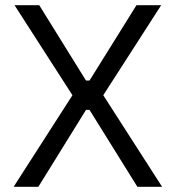

<svg xmlns="http://www.w3.org/2000/svg" viewBox="-20 -720 677 740"><path d="M127.8 0H32.5L259.2 -353L36 -700H131.2L311.5 -409.5H325L506 -700H601.2L378 -353L604.8 0H509.5L325 -296.5H311.5Z"/></svg>

Font: Space Grotesk Variable Light
Style: Regular
Weight: 300
Designer: Florian Karsten
Foundry: Florian Karsten
Version: Version 2.000